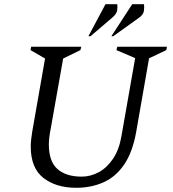

<svg xmlns="http://www.w3.org/2000/svg" viewBox="-20 -882 823 912"><path d="M342 10Q246 10 186 -37Q126 -84 126 -186Q126 -202 128 -219.5Q130 -237 133 -256L194 -604L125 -644L128 -660H366L362 -644L280 -604L221 -271Q217 -252 214.5 -232Q212 -212 212 -196Q212 -115 253 -79Q294 -43 368 -43Q410 -43 449 -64Q488 -85 517 -128Q546 -171 557 -236L622 -606L533 -644L537 -660H773L770 -644L688 -605L627 -256Q610 -160 570.5 -101.5Q531 -43 472.5 -16.5Q414 10 342 10ZM400 -710 481 -862H537Q539 -847 536 -831Q533 -815 514 -799L410 -710ZM509 -710 608 -862H664Q666 -847 663.5 -830Q661 -813 642 -799L518 -710Z"/></svg>

Font: Spectral
Style: Italic
Weight: 400
Italic angle: -10°
Designer: Jean-Baptiste Levee
Foundry: Production Type
Version: Version 2.001